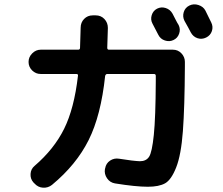

<svg xmlns="http://www.w3.org/2000/svg" viewBox="-20 -852 1040 896"><path d="M712.9 -811.5Q732.4 -821.3 753.4 -814.5Q774.4 -807.6 785.2 -788.1Q790 -779.3 798.8 -761.7Q807.6 -744.1 813.5 -735.4Q823.2 -715.8 815.9 -694.8Q808.6 -673.8 789.1 -665Q770.5 -656.2 749.5 -663.1Q728.5 -669.9 718.8 -689.5Q713.9 -698.2 705.1 -715.8Q696.3 -733.4 691.4 -742.2Q681.6 -760.7 688 -781.2Q694.3 -801.8 712.9 -811.5ZM938.5 -802.7Q943.4 -793 952.6 -773.9Q961.9 -754.9 965.8 -747.1Q975.6 -727.5 968.8 -707Q961.9 -686.5 941.9 -676.8Q921.9 -667 901.4 -673.8Q880.9 -680.7 870.1 -701.2Q861.3 -718.8 840.8 -754.9Q831.1 -774.4 837.4 -795.4Q843.8 -816.4 863.8 -826.2Q883.8 -835.9 906.2 -828.6Q928.7 -821.3 938.5 -802.7ZM169.9 -506.8Q146.5 -506.8 129.9 -523.4Q113.3 -540 113.3 -563Q113.3 -585.9 130.4 -603Q147.5 -620.1 169.9 -620.1H344.7Q353.5 -620.1 353.5 -628.9Q355.5 -688.5 356.4 -722.7Q356.4 -747.1 372.6 -763.7Q388.7 -780.3 413.1 -780.3H426.8Q451.2 -780.3 467.3 -763.2Q483.4 -746.1 483.4 -721.7Q483.4 -718.8 480.5 -628.9Q480.5 -620.1 488.3 -620.1H787.1Q810.5 -620.1 826.7 -603Q842.8 -585.9 842.8 -563.5V-543Q841.8 -351.6 833.5 -240.2Q825.2 -128.9 802.2 -70.8Q779.3 -12.7 750.5 3.4Q721.7 19.5 669.9 19.5Q613.3 19.5 516.6 3.9Q493.2 0 479.5 -20Q465.8 -40 469.7 -63.5L470.7 -66.4Q474.6 -89.8 493.7 -102.5Q512.7 -115.2 536.1 -111.3Q602.5 -100.6 632.8 -99.6Q662.1 -99.6 675.8 -120.6Q689.5 -141.6 697.8 -222.2Q706.1 -302.7 707 -472.7V-498Q707 -506.8 698.2 -506.8H480.5Q473.6 -506.8 470.7 -498Q451.2 -313.5 393.6 -198.2Q335.9 -83 222.7 10.7Q204.1 25.4 180.7 23.9Q157.2 22.5 140.6 3.9L135.7 -1Q121.1 -17.6 122.6 -40.5Q124 -63.5 141.6 -78.1Q232.4 -156.2 279.3 -251Q326.2 -345.7 343.8 -498Q345.7 -506.8 335.9 -506.8Z"/></svg>

Font: Rounded Mgen+ 2m bold
Style: Bold
Weight: 700
Designer: [Source Han Sans]
Ryoko NISHIZUKA  (kana & ideographs); Paul D. Hunt (Latin, Greek & Cyrillic); Wenlong ZHANG  (bopomofo
Version: Version 1.059.20150602